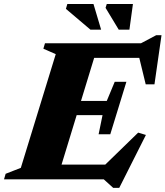

<svg xmlns="http://www.w3.org/2000/svg" viewBox="-54 -891 822 954"><path d="M223 -622 161.5 -649 169.5 -676H436L229.5 0H-34L-26 -27.5L49.5 -57ZM630 -636.5 653 -603.5H317.5L340.5 -676H646.5L722 -716H748.5L713.5 -472H670ZM508.5 42.5 461.5 0H133.5L157 -73H503L437 -42L632.5 -232L671 -220.5L538.5 42.5ZM494 -224H436L455.5 -319H231.5L252.5 -389.5H476.5L516 -484.5H574L534 -354ZM448.5 -743.5H395.5L273.5 -847L280.5 -871H410.5ZM589 -743.5H536L470.5 -852L476.5 -871H606.5Z"/></svg>

Font: Newsreader 16pt 16pt ExtraBold
Style: Italic
Weight: 800
Italic angle: -17°
Version: Version 1.003